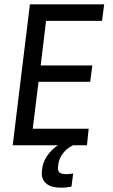

<svg xmlns="http://www.w3.org/2000/svg" viewBox="-20 -675 525 892"><path d="M454 -578H194L169 -371H409L399 -295H159L132 -77H392L384 0H319Q290 14 272.5 37.5Q255 61 251 87L250 97Q249 100 249 106Q249 121 258 127.5Q267 134 287 134Q302 134 320 131L312 192Q289 197 263 197Q219 197 196.5 179Q174 161 174 130Q174 121 175 116L177 103Q181 75 200.5 47Q220 19 249 0H39L119 -655H464Z"/></svg>

Font: Ropa Sans
Style: Italic
Weight: 400
Version: Version 1.100